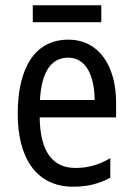

<svg xmlns="http://www.w3.org/2000/svg" viewBox="-20 -696 502 726"><path d="M363 -676H104V-612H363ZM238 -546C116 -546 47 -445 47 -265C47 -102 115 10 257 10C311 10 354 -1 397 -24V-98C353 -72 312 -61 265 -61C177 -61 132 -125 130 -252H419V-308C419 -444 356 -546 238 -546ZM238 -478C307 -478 337 -407 338 -318H131C137 -425 174 -478 238 -478Z"/></svg>

Font: Noto Sans Lao Looped Condensed
Style: Regular
Weight: 400
Width: 3
Designer: Mark Frömberg, Ben Mitchell
Foundry: The Fontpad Ltd
Version: Version 1.002